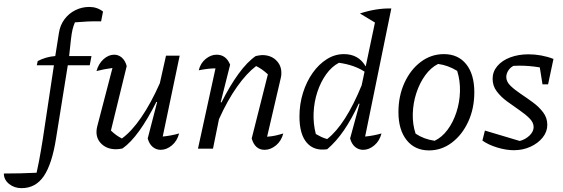

<svg xmlns="http://www.w3.org/2000/svg" viewBox="-152 -772 2924 997"><path d="M-40 205Q-78 205 -105 183Q-132 161 -132 129Q-87 129 -46 128Q-5 127 38 125Q45 93 50 67.5Q55 42 59.5 15Q64 -12 70 -48L128 -433H39L44 -455Q86 -477 135 -481L154 -601Q160 -641 182.5 -671.5Q205 -702 239 -719Q273 -736 312 -736Q352 -736 383 -712L373 -661Q338 -662 304.5 -660.5Q271 -659 237 -656Q229 -637 224.5 -618Q220 -599 216.5 -568Q213 -537 207 -481H323L314 -433H200L139 -53Q118 80 75.5 142.5Q33 205 -40 205Z M615 -53 664 -242 660 -243Q616 -155 571.5 -93Q527 -31 484 -1Q465 3 450 3Q406 3 377.5 -22.5Q349 -48 349 -87Q349 -101 353 -116L432 -419Q387 -413 349 -403Q360 -442 386 -465Q412 -488 441 -488Q463 -488 480.5 -473Q498 -458 506 -429L424 -94Q452 -67 481 -53Q531 -89 581.5 -162.5Q632 -236 678 -340L710 -483H781L693 -63Q736 -67 778 -79Q768 -40 740.5 -17Q713 6 682 6Q659 6 641 -9Q623 -24 615 -53Z M876 0 967 -417Q947 -417 926.5 -414.5Q906 -412 880 -407Q889 -444 916 -466Q943 -488 973 -488Q1022 -488 1043 -436L994 -241L998 -240Q1041 -326 1086.5 -388.5Q1132 -451 1176 -481Q1186 -483 1194.5 -484.5Q1203 -486 1209 -486Q1254 -486 1281.5 -459.5Q1309 -433 1309 -394Q1309 -387 1308.5 -380.5Q1308 -374 1306 -367L1235 -62Q1261 -64 1280.5 -68.5Q1300 -73 1319 -79Q1309 -40 1281 -17Q1253 6 1222 6Q1172 6 1155 -53L1239 -386Q1209 -414 1178 -429Q1129 -392 1079 -321.5Q1029 -251 985 -153L954 0Z M1843 -752H1844V-751ZM1547 3Q1479 13 1441 -31Q1403 -75 1403 -167Q1403 -232 1421.5 -290.5Q1440 -349 1472 -394Q1504 -439 1545.5 -465Q1587 -491 1634 -491Q1710 -491 1747 -427L1795 -655L1717 -702Q1802 -730 1880 -728L1744 -63Q1787 -67 1829 -79Q1819 -40 1791.5 -17Q1764 6 1734 6Q1710 6 1692 -9Q1674 -24 1666 -53L1715 -233L1711 -234Q1674 -154 1634 -95.5Q1594 -37 1547 3ZM1488 -76Q1502 -68 1516.5 -61Q1531 -54 1547 -50Q1642 -124 1726 -329L1741 -400Q1687 -435 1608 -446Q1570 -426 1541.5 -386Q1513 -346 1496 -294.5Q1479 -243 1476.5 -186.5Q1474 -130 1488 -76Z M2076 9Q2002 9 1959.5 -44.5Q1917 -98 1917 -190Q1917 -274 1948.5 -342.5Q1980 -411 2033.5 -451Q2087 -491 2153 -491Q2227 -491 2269 -438.5Q2311 -386 2311 -293Q2311 -209 2279.5 -140.5Q2248 -72 2194.5 -31.5Q2141 9 2076 9ZM2105 -41Q2143 -59 2172 -98Q2201 -137 2218 -189Q2235 -241 2236.5 -297Q2238 -353 2222 -404Q2175 -433 2123 -440Q2085 -421 2056 -381Q2027 -341 2010 -289Q1993 -237 1991.5 -181.5Q1990 -126 2006 -78Q2049 -49 2105 -41Z M2353 -42 2366 -94 2547 -40Q2577 -48 2598 -68.5Q2619 -89 2619 -112Q2619 -136 2597.5 -157.5Q2576 -179 2544.5 -200.5Q2513 -222 2481 -245.5Q2449 -269 2427.5 -297.5Q2406 -326 2406 -363Q2406 -400 2430.5 -429Q2455 -458 2497.5 -474Q2540 -490 2593 -490Q2625 -490 2658 -484Q2691 -478 2722 -466L2694 -334H2665L2651 -422Q2598 -431 2545 -431Q2528 -431 2514 -430Q2497 -421 2487 -405Q2477 -389 2477 -372Q2477 -348 2498.5 -327Q2520 -306 2551.5 -285Q2583 -264 2615 -240.5Q2647 -217 2668.5 -188.5Q2690 -160 2690 -124Q2690 -88 2666 -58Q2642 -28 2602.5 -10Q2563 8 2516 8Q2476 8 2430 -6Q2384 -20 2353 -42Z"/></svg>

Font: Piazzolla
Style: Italic
Weight: 400
Italic angle: -11.3°
Designer: Juan Pablo del Peral
Foundry: Huerta Tipografica
Version: Version 1.330